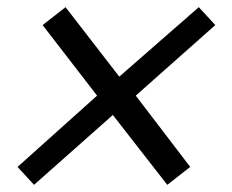

<svg xmlns="http://www.w3.org/2000/svg" viewBox="-20 -526 647 536"><path d="M295 -205 75 -10 29 -60 251 -259 99 -456 163 -506 313 -312 535 -506 581 -456 359 -259 511 -60 447 -10Z"/></svg>

Font: Sarabun
Style: Italic
Weight: 400
Italic angle: -10°
Designer: Suppakit Chalermlarp | Katatrad Co.,Ltd.
Foundry: Cadson Demak Co.,Ltd.
Version: Version 1.000; ttfautohint (v1.6)